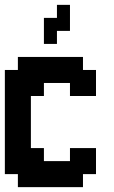

<svg xmlns="http://www.w3.org/2000/svg" viewBox="-20 -770 469 790"><path d="M321.4 -482.1H375V-375H267.9V-428.6H160.7V-375H107.1V-160.7H160.7V-107.1H267.9V-160.7H375V-53.6H321.4V0H53.6V-53.6H0V-482.1H53.6V-535.7H321.4ZM214.3 -750H267.9V-642.9H214.3V-589.3H160.7V-696.4H214.3Z"/></svg>

Font: Jersey 10
Style: Regular
Weight: 400
Designer: Sarah Cadigan-Fried
Version: Version 1.000